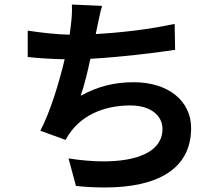

<svg xmlns="http://www.w3.org/2000/svg" viewBox="-20 -785 996 852"><path d="M755 -679C641 -654.1 512.8 -639.9 404.8 -633.9L410.9 -663C418 -693.9 422.9 -725.9 432.9 -758.9L299 -764.9C300.1 -733 299 -709.9 294 -669C293 -658 291.2 -644.9 289.1 -631C231.2 -632.1 160.2 -640.3 103 -649.1V-532C150.9 -527 206 -523.1 267 -522C242.2 -418 204.2 -291.9 159.1 -204.9L271 -164.1C328.1 -272 440 -317.1 558.9 -317.1C650.9 -317.1 701 -270.2 701 -213.1C701 -109 583.8 -68.9 438.9 -68.9C388.8 -68.9 335.9 -73.9 284.1 -82L317.1 40.1C362.2 45.1 404.8 46.9 445 46.9C679 46.9 828.1 -34.8 828.1 -217C828.1 -337 726.9 -420.1 573.9 -420.1C486.9 -420.1 415.1 -402 338.1 -360.1C354 -406.2 369 -467 381 -524.1C508.9 -531.2 659.1 -549 757.1 -563.9Z"/></svg>

Font: Karasuma Gothic
Style: Bold
Weight: 700
Designer: Rasmus Andersson / Ryoko Nishizuka
Foundry: Genbu
Version: Version 1.00